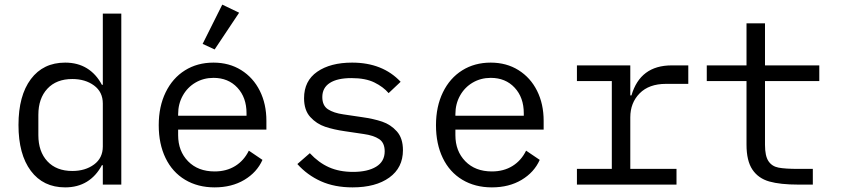

<svg xmlns="http://www.w3.org/2000/svg" viewBox="-20 -799 3640 831"><path d="M425 -84H421Q396 -37 356 -12.5Q316 12 262 12Q167 12 113.5 -59.5Q60 -131 60 -258Q60 -385 113.5 -456.5Q167 -528 262 -528Q316 -528 356 -503.5Q396 -479 421 -432H425V-740H505V0H425ZM425 -165V-351Q425 -401 387 -429Q349 -457 293 -457Q224 -457 185 -415Q146 -373 146 -302V-214Q146 -143 185 -101Q224 -59 293 -59Q349 -59 387 -87Q425 -115 425 -165Z M667 -257Q667 -338 697 -399.5Q727 -461 780.5 -494.5Q834 -528 904 -528Q972 -528 1024 -495.5Q1076 -463 1104.5 -406Q1133 -349 1133 -276V-238H751V-214Q751 -145 794 -101Q837 -57 909 -57Q960 -57 998 -80.5Q1036 -104 1057 -147L1116 -107Q1092 -53 1037.5 -20.5Q983 12 909 12Q836 12 781 -21Q726 -54 696.5 -115Q667 -176 667 -257ZM751 -305V-298H1047V-309Q1047 -377 1007.5 -419.5Q968 -462 904 -462Q861 -462 826 -441.5Q791 -421 771 -385Q751 -349 751 -305ZM909 -585 857 -609 942 -779 1015 -744Z M1267 -89 1321 -136Q1359 -95 1404 -75Q1449 -55 1508 -55Q1571 -55 1608 -77.5Q1645 -100 1645 -144Q1645 -181 1621 -197Q1597 -213 1554 -219L1473 -231Q1424 -238 1387 -250.5Q1350 -263 1323 -292.5Q1296 -322 1296 -374Q1296 -449 1353 -488.5Q1410 -528 1504 -528Q1636 -528 1714 -445L1662 -396Q1639 -423 1600.5 -442Q1562 -461 1501 -461Q1440 -461 1407.5 -440Q1375 -419 1375 -379Q1375 -342 1399.5 -326Q1424 -310 1466 -304L1547 -292Q1597 -285 1634 -272.5Q1671 -260 1697.5 -230.5Q1724 -201 1724 -149Q1724 -73 1665 -30.5Q1606 12 1506 12Q1428 12 1369 -14.5Q1310 -41 1267 -89Z M1867 -257Q1867 -338 1897 -399.5Q1927 -461 1980.5 -494.5Q2034 -528 2104 -528Q2172 -528 2224 -495.5Q2276 -463 2304.5 -406Q2333 -349 2333 -276V-238H1951V-214Q1951 -145 1994 -101Q2037 -57 2109 -57Q2160 -57 2198 -80.5Q2236 -104 2257 -147L2316 -107Q2292 -53 2237.5 -20.5Q2183 12 2109 12Q2036 12 1981 -21Q1926 -54 1896.5 -115Q1867 -176 1867 -257ZM1951 -305V-298H2247V-309Q2247 -377 2207.5 -419.5Q2168 -462 2104 -462Q2061 -462 2026 -441.5Q1991 -421 1971 -385Q1951 -349 1951 -305Z M2477 -68H2628V-448H2477V-516H2708V-386H2713Q2751 -516 2887 -516H2959V-436H2862Q2789 -436 2748.5 -395Q2708 -354 2708 -291V-68H2908V0H2477Z M3291 -172Q3291 -124 3306 -101.5Q3321 -79 3349.5 -73.5Q3378 -68 3435 -68H3498V0H3436Q3357 0 3309.5 -13.5Q3262 -27 3236.5 -65Q3211 -103 3211 -173V-448H3039V-516H3211V-698H3291V-516H3526V-448H3291Z"/></svg>

Font: iA Writer Duo V
Style: Regular
Weight: 400
Designer: Mike Abbink, Paul van der Laan, Pieter van Rosmalen, Oliver Reichenstein
Foundry: Information Architects Inc.
Version: Version 2.000